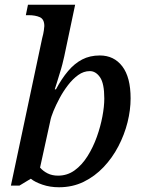

<svg xmlns="http://www.w3.org/2000/svg" viewBox="-20 -780 614 810"><path d="M229 10Q191 10 159 -1Q127 -12 110 -26L62 3H26L158 -619Q163 -637 165 -651.5Q167 -666 167 -670Q167 -699 148 -707.5Q129 -716 100 -716H89L98 -760H297L251 -542Q248 -528 243 -508.5Q238 -489 231.5 -469Q225 -449 220 -431.5Q215 -414 211 -403H216Q240 -448 267 -480Q294 -512 326.5 -529Q359 -546 401 -546Q461 -546 496 -500Q531 -454 531 -365Q531 -316 518 -264Q505 -212 479.5 -163Q454 -114 417 -75Q380 -36 333 -13Q286 10 229 10ZM225 -39Q264 -39 295 -61.5Q326 -84 349.5 -121.5Q373 -159 388.5 -202.5Q404 -246 412 -288.5Q420 -331 420 -364Q420 -428 402 -454Q384 -480 359 -480Q333 -480 310 -463.5Q287 -447 267 -421Q247 -395 231.5 -366Q216 -337 205.5 -311.5Q195 -286 192 -269L149 -73Q162 -58 181 -48.5Q200 -39 225 -39Z"/></svg>

Font: ET Text
Style: Italic
Weight: 470
Italic angle: -12°
Designer: Monotype Design Team
Foundry: Monotype Imaging Inc.
Version: Version 2.009